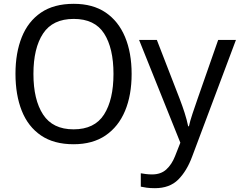

<svg xmlns="http://www.w3.org/2000/svg" viewBox="-20 -745 1260 1005"><path d="M669 -358Q669 -247 634.5 -164.5Q600 -82 532.5 -36Q465 10 365 10Q262 10 194.5 -36Q127 -82 94 -165Q61 -248 61 -359Q61 -468 94 -550.5Q127 -633 194.5 -679Q262 -725 366 -725Q466 -725 533 -679.5Q600 -634 634.5 -551.5Q669 -469 669 -358ZM155 -358Q155 -223 205.5 -145.5Q256 -68 365 -68Q475 -68 524.5 -145.5Q574 -223 574 -358Q574 -493 525 -569.5Q476 -646 366 -646Q256 -646 205.5 -569.5Q155 -493 155 -358ZM708 -536H801L920 -229Q935 -190 946.5 -154Q958 -118 965 -84H969Q974 -109 987.5 -149.5Q1001 -190 1015 -230L1122 -536H1215L986 74Q958 150 913 195Q868 240 791 240Q766 240 748 237.5Q730 235 717 232V162Q728 164 743.5 166Q759 168 776 168Q822 168 850.5 142Q879 116 896 73L924 2Z"/></svg>

Font: Noto Sans
Style: Regular
Weight: 400
Designer: Monotype Design Team
Foundry: Monotype Imaging Inc.
Version: Version 1.902